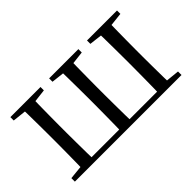

<svg xmlns="http://www.w3.org/2000/svg" viewBox="-73 -801 1086 1086"><g transform="rotate(-45 470.0 -258.0)"><path d="M123 0Q124 -24 124.5 -65Q125 -106 125.5 -150Q126 -194 126 -229V-288Q126 -322 125.5 -366Q125 -410 124.5 -451Q124 -492 123 -516H208Q207 -492 206.5 -451Q206 -410 205.5 -366Q205 -322 205 -288V-229Q205 -194 205.5 -150Q206 -106 206.5 -65Q207 -24 208 0ZM428 0Q429 -24 429.5 -65Q430 -106 430.5 -150Q431 -194 431 -229V-288Q431 -322 430.5 -366Q430 -410 429.5 -451Q429 -492 428 -516H512Q511 -492 510.5 -451Q510 -410 509.5 -366Q509 -322 509 -288V-229Q509 -194 509.5 -150Q510 -106 510.5 -65Q511 -24 512 0ZM731 0Q732 -24 732.5 -65Q733 -106 733.5 -150Q734 -194 734 -229V-288Q734 -322 733.5 -366Q733 -410 732.5 -451Q732 -492 731 -516H817Q816 -492 815.5 -451Q815 -410 814.5 -366Q814 -322 814 -288V-229Q814 -194 814.5 -150Q815 -106 815.5 -65Q816 -24 817 0ZM43 -489V-516H284V-489L183 -477H153ZM353 -489V-516H587V-489L486 -477H457ZM656 -489V-516H896V-489L789 -477H758ZM43 0V-28L152 -39H167V0ZM772 0V-39H789L896 -28V0ZM167 0V-31H772V0Z"/></g></svg>

Font: Noto Serif SC
Style: Regular
Weight: 400
Designer: Ryoko NISHIZUKA 西塚涼子 (kana & ideographs); Frank Grießhammer (Latin, Greek & Cyrillic); Wenlong ZHANG 张文龙 (bopomofo); San
Foundry: Adobe
Version: Version 2.002-H1;hotconv 1.1.0;makeotfexe 2.6.0